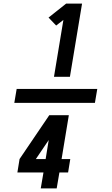

<svg xmlns="http://www.w3.org/2000/svg" viewBox="-20 -870 616 1060"><path d="M278 -446H366L433 -850H345L248 -773L290 -729L330 -760ZM504 -302 517 -379H72L59 -302ZM293 170 308 82H356L368 8H320L360 -234H252L88 8L76 82H220L205 170ZM178 8 249 -97 232 8Z"/></svg>

Font: Iosevka Sparkle
Style: Bold Italic
Weight: 700
Italic angle: -9°
Designer: Belleve Invis
Foundry: Belleve Invis
Version: Version 4.5.0; ttfautohint (v1.8.3)